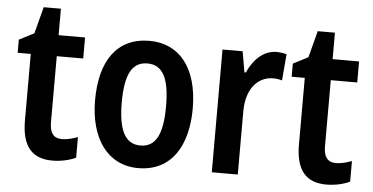

<svg xmlns="http://www.w3.org/2000/svg" viewBox="-48 -748 1642 846"><g transform="rotate(5 773.0 -325.0)"><path d="M243 -88C206 -88 189 -111 189 -157V-450H306V-543H189V-660H113L82 -542L16 -508V-450H74V-155C74 -39 122 10 209 10C248 10 286 1 313 -12V-103C288 -94 265 -88 243 -88Z M806 -272C806 -454 721 -553 591 -553C446 -553 374 -445 374 -272C374 -106 451 10 589 10C736 10 806 -108 806 -272ZM492 -272C492 -394 521 -453 590 -453C659 -453 688 -394 688 -272C688 -150 659 -90 590 -90C522 -90 492 -151 492 -272Z M1153 -553C1093 -553 1050 -507 1025 -451H1019L1003 -543H914V0H1029V-280C1029 -376 1077 -436 1149 -436C1159 -436 1176 -434 1187 -430L1197 -547C1181 -551 1165 -553 1153 -553Z M1455 -88C1418 -88 1401 -111 1401 -157V-450H1518V-543H1401V-660H1325L1294 -542L1228 -508V-450H1286V-155C1286 -39 1334 10 1421 10C1460 10 1498 1 1525 -12V-103C1500 -94 1477 -88 1455 -88Z"/></g></svg>

Font: Noto Sans Gurmukhi UI Condensed SemiBold
Style: Regular
Weight: 600
Width: 3
Designer: Jelle Bosma - Monotype Design Team
Foundry: Monotype Imaging Inc.
Version: Version 2.004